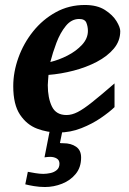

<svg xmlns="http://www.w3.org/2000/svg" viewBox="-20 -520 520 771"><path d="M462.9 -395Q462.9 -355.5 437 -324.7Q411.1 -293.9 368.7 -271.7Q326.2 -249.5 275.4 -236.3Q224.6 -223.1 174.8 -219.2Q174.3 -210 173.1 -198.2Q171.9 -186.5 171.9 -178.2Q171.9 -126.5 188.5 -92.3Q205.1 -58.1 247.1 -58.1Q268.6 -58.1 292 -70.1Q315.4 -82 350.3 -109.9Q385.3 -137.7 439.9 -185.1V-89.8Q420.4 -70.8 385.7 -46.9Q351.1 -22.9 306.9 -5.4Q262.7 12.2 213.9 12.2Q170.4 12.2 128.9 -3.4Q87.4 -19 60.3 -59.6Q33.2 -100.1 33.2 -173.8Q33.2 -231 54 -288.6Q74.7 -346.2 113 -394Q151.4 -441.9 204.1 -470.9Q256.8 -500 320.8 -500Q370.1 -500 401.4 -480Q432.6 -460 447.8 -435.1Q462.9 -410.2 462.9 -395ZM333 -396Q333 -413.1 326.9 -428.5Q320.8 -443.8 297.9 -443.8Q267.1 -443.8 244.4 -416Q221.7 -388.2 206.5 -347.9Q191.4 -307.6 182.1 -271Q216.8 -279.3 251.5 -297.1Q286.1 -314.9 309.6 -340.3Q333 -365.7 333 -396ZM305.7 112.8Q305.7 151.9 284.2 178.2Q262.7 204.6 229.2 217.8Q195.8 231 160.6 231Q138.2 231 116.2 227.3Q94.2 223.6 81.5 220.2L91.8 169.9Q104 172.4 122.1 175.3Q140.1 178.2 153.8 178.2Q167 178.2 182.1 175Q197.3 171.9 208 162.8Q218.8 153.8 218.8 137.2Q218.8 123 207.8 116.5Q196.8 109.9 181.6 109.9Q172.4 109.9 158.7 111.8L185.5 -24.4H236.8L220.7 54.2Q223.6 55.2 234.9 55.2Q265.1 55.2 285.4 69.1Q305.7 83 305.7 112.8Z"/></svg>

Font: Charis
Style: Bold Italic
Weight: 700
Italic angle: -11°
Designer: Walt Agee, Miriam Martin, Annie Olsen, Victor Gaultney, Lorna Priest, Alan Ward, Bob Hallissy, Martin Hosken, Sharon Cor
Foundry: SIL Global
Version: Version 7.000